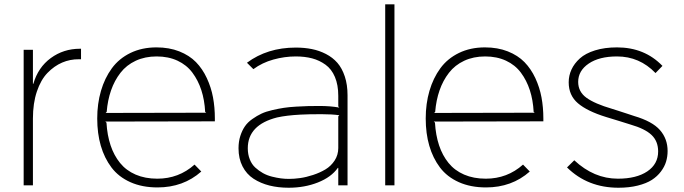

<svg xmlns="http://www.w3.org/2000/svg" viewBox="-20 -860 3173 891"><path d="M356 -633.8V-585H346.2Q305.2 -585.4 268.3 -569.6Q231.4 -553.7 200.4 -521.7Q169.4 -489.7 151.1 -435.3Q132.8 -380.9 132.8 -310.1V0H89.8V-628.9H132.8V-471.2H134.8Q156.7 -547.4 215.8 -590.6Q274.9 -633.8 351.1 -633.8Z M470.2 -335.9 937 -336.9 932.1 -340.8Q929.2 -396 914.3 -441.7Q899.4 -487.3 872.8 -522.9Q846.2 -558.6 803.7 -578.4Q761.2 -598.1 707 -598.1Q652.8 -598.1 609.9 -578.1Q566.9 -558.1 539.1 -522.2Q511.2 -486.3 495.4 -440.7Q479.5 -395 475.1 -340.8ZM977.1 -310.1V-296.9L468.8 -295.9L474.1 -291Q477.5 -232.4 493.2 -185.5Q508.8 -138.7 537.1 -103.8Q565.4 -68.8 609.4 -49.8Q653.3 -30.8 710 -30.8Q809.6 -30.8 882.8 -96.2L914.1 -64Q830.6 9.8 710.9 9.8Q639.6 9.8 585 -14.6Q530.3 -39.1 497.3 -82.8Q464.4 -126.5 447.8 -183.6Q431.2 -240.7 431.2 -310.1Q431.2 -378.9 448.5 -438.2Q465.8 -497.6 499 -543Q532.2 -588.4 585.4 -614.3Q638.7 -640.1 706.1 -640.1Q765.1 -640.1 812 -621.6Q858.9 -603 889.4 -571.8Q919.9 -540.5 939.9 -497.3Q960 -454.1 968.5 -408Q977.1 -361.8 977.1 -310.1Z M1549.8 -319.8 1554.7 -325.2Q1521.5 -330.1 1471.7 -330.1Q1409.7 -330.1 1374.5 -328.1Q1309.6 -324.7 1265.6 -314.9Q1129.9 -280.3 1129.9 -171.9Q1129.9 -143.6 1139.2 -120.4Q1148.4 -97.2 1164.8 -82.3Q1181.2 -67.4 1200.4 -56.6Q1219.7 -45.9 1242.2 -40.3Q1264.6 -34.7 1283.7 -32.2Q1302.7 -29.8 1320.8 -29.8Q1345.2 -29.8 1373 -33.7Q1400.9 -37.6 1432.9 -48.1Q1464.8 -58.6 1490.5 -74Q1516.1 -89.4 1533 -115.2Q1549.8 -141.1 1549.8 -172.9ZM1592.8 -418V0H1549.8V-81.1H1547.9Q1517.1 -37.6 1455.1 -13.2Q1393.1 11.2 1319.8 11.2Q1271.5 11.2 1230.5 1Q1189.5 -9.3 1156.7 -30.5Q1124 -51.8 1105.5 -87.9Q1086.9 -124 1086.9 -171.9Q1086.9 -203.1 1095.2 -229Q1103.5 -254.9 1116.5 -273.7Q1129.4 -292.5 1150.9 -307.6Q1172.4 -322.8 1193.1 -332.5Q1213.9 -342.3 1243.7 -349.1Q1273.4 -356 1297.4 -359.6Q1321.3 -363.3 1354.7 -365.2Q1388.2 -367.2 1410.2 -367.7Q1432.1 -368.2 1463.9 -368.2Q1513.7 -368.2 1554.7 -360.8L1549.8 -366.2V-415Q1549.8 -466.3 1534.2 -502.9Q1518.6 -539.6 1490.5 -559.8Q1462.4 -580.1 1428.5 -589.1Q1394.5 -598.1 1352.5 -598.1Q1300.8 -598.1 1248.8 -583.7Q1196.8 -569.3 1155.8 -539.1L1126 -568.8Q1220.7 -639.2 1352.5 -639.2Q1392.6 -639.2 1427 -632.3Q1461.4 -625.5 1492.7 -609.4Q1523.9 -593.3 1545.7 -568.4Q1567.4 -543.5 1580.1 -505.1Q1592.8 -466.8 1592.8 -418Z M1810.5 -839.8V0H1767.6V-839.8Z M1994.6 -335.9 2461.4 -336.9 2456.5 -340.8Q2453.6 -396 2438.7 -441.7Q2423.8 -487.3 2397.2 -522.9Q2370.6 -558.6 2328.1 -578.4Q2285.6 -598.1 2231.4 -598.1Q2177.2 -598.1 2134.3 -578.1Q2091.3 -558.1 2063.5 -522.2Q2035.6 -486.3 2019.8 -440.7Q2003.9 -395 1999.5 -340.8ZM2501.5 -310.1V-296.9L1993.2 -295.9L1998.5 -291Q2002 -232.4 2017.6 -185.5Q2033.2 -138.7 2061.5 -103.8Q2089.8 -68.8 2133.8 -49.8Q2177.7 -30.8 2234.4 -30.8Q2334 -30.8 2407.2 -96.2L2438.5 -64Q2355 9.8 2235.4 9.8Q2164.1 9.8 2109.4 -14.6Q2054.7 -39.1 2021.7 -82.8Q1988.8 -126.5 1972.2 -183.6Q1955.6 -240.7 1955.6 -310.1Q1955.6 -378.9 1972.9 -438.2Q1990.2 -497.6 2023.4 -543Q2056.6 -588.4 2109.9 -614.3Q2163.1 -640.1 2230.5 -640.1Q2289.6 -640.1 2336.4 -621.6Q2383.3 -603 2413.8 -571.8Q2444.3 -540.5 2464.4 -497.3Q2484.4 -454.1 2492.9 -408Q2501.5 -361.8 2501.5 -310.1Z M3078.1 -159.2Q3078.1 -133.3 3071 -109.9Q3064 -86.4 3047.1 -64Q3030.3 -41.5 3004.9 -25.1Q2979.5 -8.8 2939.7 1.2Q2899.9 11.2 2850.1 11.2Q2707 11.2 2611.3 -83L2645 -116.2Q2736.3 -30.8 2847.2 -30.8Q2933.6 -30.8 2983.9 -64.7Q3034.2 -98.6 3034.2 -157.2Q3034.2 -204.6 3003.7 -233.6Q2973.1 -262.7 2905.3 -282.2Q2901.4 -283.7 2851.3 -299.1Q2801.3 -314.5 2793 -316.9Q2704.6 -344.2 2661.9 -380.9Q2619.1 -417.5 2619.1 -478Q2619.1 -509.3 2632.1 -537.4Q2645 -565.4 2670.9 -588.9Q2696.8 -612.3 2741.2 -626.2Q2785.6 -640.1 2843.3 -640.1Q2971.2 -640.1 3054.2 -554.2L3022 -521Q2947.8 -598.1 2843.3 -598.1Q2760.7 -598.1 2711.9 -564.9Q2663.1 -531.7 2663.1 -480Q2663.1 -434.1 2701.7 -406.2Q2740.2 -378.4 2820.3 -355Q2826.7 -353 2848.1 -346.2Q2869.6 -339.4 2893.8 -331.3Q2918 -323.2 2922.4 -321.8Q3007.3 -296.9 3042.7 -256.3Q3078.1 -215.8 3078.1 -159.2Z"/></svg>

Font: Sinkin Sans 200 X Light
Style: Regular
Weight: 200
Designer: Keith Bates
Foundry: K-Type
Version: Sinkin Sans (version 1.0)  by Keith Bates   •   © 2014   www